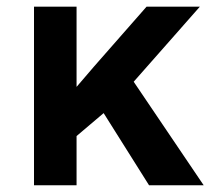

<svg xmlns="http://www.w3.org/2000/svg" viewBox="-20 -548 640 568"><path d="M286.6 -213.4 420.9 0H582.5L375.5 -306.2L571.3 -528.3H413.6L259.3 -352.5L206.5 -291V-528.3H80.6V0H206.5V-145.5Z"/></svg>

Font: Roboto Mono SemiBold
Style: Regular
Weight: 600
Monospace: yes
Designer: Google
Version: Version 3.000